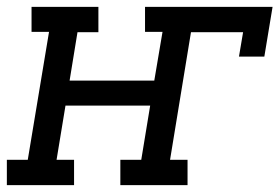

<svg xmlns="http://www.w3.org/2000/svg" viewBox="-37 -540 815 560"><path d="M-17 0V-74H44L106 -447H55V-520H250V-446H189L166 -305H413L437 -447H386V-520H758L734 -375H660L672 -446H520L459 -74H510V0H314V-74H375L401 -232H154L128 -74H179V0Z"/></svg>

Font: Iosevka Etoile Oblique
Style: Regular
Weight: 400
Italic angle: -9°
Designer: Belleve Invis
Foundry: Belleve Invis
Version: Version 15.5.2; ttfautohint (v1.8.4)